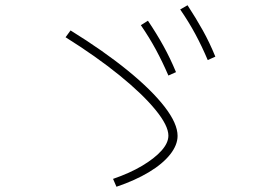

<svg xmlns="http://www.w3.org/2000/svg" viewBox="-20 -768 1040 732"><path d="M411 -86Q475 -108 522 -136Q569 -164 595.5 -193.5Q622 -223 622 -251Q622 -289 573 -349Q524 -409 436 -480.5Q348 -552 230 -626L249 -652Q375 -574 466.5 -499.5Q558 -425 607.5 -361Q657 -297 657 -250Q657 -215 628.5 -179Q600 -143 547.5 -111.5Q495 -80 424 -56ZM622 -480Q600 -531 575 -577.5Q550 -624 517 -672L544 -689Q577 -640 603 -593Q629 -546 651 -493ZM772 -539Q750 -591 725 -637.5Q700 -684 667 -732L695 -748Q727 -699 753 -652.5Q779 -606 801 -552Z"/></svg>

Font: M PLUS 2 ExtraLight
Style: Regular
Weight: 250
Designer: Coji Morishita
Foundry: UNDERFOREST DESIGN
Version: Version 1.001